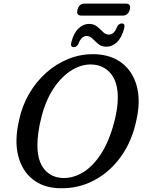

<svg xmlns="http://www.w3.org/2000/svg" viewBox="-20 -1006 773 1040"><path d="M494 -712.5Q582.5 -709.5 640.8 -664.2Q699 -619 720.5 -540.8Q742 -462.5 720 -361Q697 -245 636.5 -159.8Q576 -74.5 489.2 -28.8Q402.5 17 300.5 13.5Q214 11 156.2 -35.5Q98.5 -82 78.2 -163.5Q58 -245 83 -353.5Q99 -431 137.2 -497.2Q175.5 -563.5 230.8 -612.5Q286 -661.5 353.2 -688Q420.5 -714.5 494 -712.5ZM318 -42Q373.5 -39.5 427.5 -71.2Q481.5 -103 526 -170.8Q570.5 -238.5 598.5 -344Q609 -384 613.8 -418.2Q618.5 -452.5 618 -481.5Q617.5 -563.5 579.2 -608.5Q541 -653.5 479.5 -656.5Q424 -659.5 369.5 -626.5Q315 -593.5 271.2 -528.5Q227.5 -463.5 204 -370Q192.5 -325 187.5 -286.8Q182.5 -248.5 182.5 -217.5Q183.5 -132 220.8 -88.2Q258 -44.5 318 -42ZM556.5 -753Q530 -753 512.8 -767.5Q495.5 -782 481.2 -796.5Q467 -811 449.5 -811Q420.5 -811 405 -769Q395.5 -750.5 379.5 -750.5Q359 -750.5 367 -779.5Q379.5 -827.5 405.2 -852Q431 -876.5 462 -876.5Q489 -876.5 506.2 -862Q523.5 -847.5 537.8 -833Q552 -818.5 569.5 -818.5Q598.5 -818.5 614 -860.5Q623 -879 640 -879Q660 -879 652 -850Q639 -801.5 613.2 -777.2Q587.5 -753 556.5 -753ZM400 -954Q408.5 -986.5 438.5 -986.5H661.5Q691.5 -986.5 683 -954Q674 -921.5 644.5 -921.5H421Q391 -921.5 400 -954Z"/></svg>

Font: Fraunces 72pt SuperSoft
Style: Italic
Weight: 400
Italic angle: -16°
Version: Version 1.000;[b76b70a41]